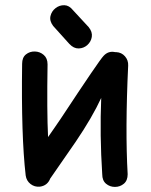

<svg xmlns="http://www.w3.org/2000/svg" viewBox="-20 -733 592 755"><path d="M137 1Q167 -3 178 -32L179 -33L278 -176Q343 -272 378 -348Q372 -202 382 -48Q382 -23 397 -10.5Q412 2 432 2Q452 2 467 -10.5Q482 -23 482 -48Q472 -223 484 -475Q485 -496 471.5 -511.5Q458 -527 437 -528H433Q406 -534 387 -513Q371 -497 220 -268L194 -230Q172 -198 169 -194Q164 -296 167 -480Q167 -504 152 -517Q137 -530 117 -530.5Q97 -531 82 -519Q67 -507 67 -482Q63 -199 81 -43Q84 -22 100 -9.5Q116 3 137 1ZM253 -560Q270 -542 289.5 -542.5Q309 -543 323.5 -556Q338 -569 341 -588Q344 -607 329 -626L267 -693Q252 -712 233 -712.5Q214 -713 198.5 -701Q183 -689 178.5 -670Q174 -651 189 -631L253 -560Z"/></svg>

Font: Balsamiq Sans
Style: Regular
Weight: 400
Designer: Michael Angeles
Foundry: Balsamiq SRL
Version: Version 1.020; ttfautohint (v1.8.4.7-5d5b);gftools[0.9.26]